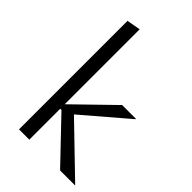

<svg xmlns="http://www.w3.org/2000/svg" viewBox="-216 -800 882 882"><g transform="rotate(45 225.5 -358.5)"><path d="M158 -201H150V0H83V-705L150 -717V-230L339 -414H429V-412L213 -227L446 -2V0H350Z"/></g></svg>

Font: LXGW Bright TC
Style: Regular
Weight: 400
Designer: Christian Thalmann (Catharsis Fonts)
Foundry: LXGW / Christian Thalmann (Catharsis Fonts) / Fontworks Inc.
Version: Version 5.501